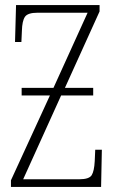

<svg xmlns="http://www.w3.org/2000/svg" viewBox="-20 -734 451 754"><path d="M23 0V-26L176 -359H65V-389H190L324 -684H127Q89 -684 78 -668Q67 -652 66 -613L64 -569H39L43 -714H371V-689L235 -389H346V-359H220L71 -30H291Q330 -30 340 -46Q350 -62 352 -101L354 -146H380L377 0Z"/></svg>

Font: Noto Serif ExtraCondensed ExtraLight
Style: Regular
Weight: 200
Width: 2
Designer: Monotype Design Team
Foundry: Monotype Imaging Inc.
Version: Version 2.015